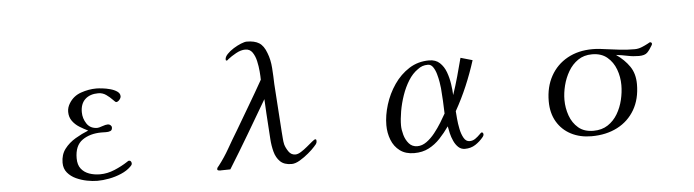

<svg xmlns="http://www.w3.org/2000/svg" viewBox="-46 -935 4093 1132"><g transform="rotate(-5 2000.0 -368.5)"><path d="M701 -84Q701 -78 698 -74Q695 -70 690 -65Q668 -43 633 -28Q598 -13 560.5 -6Q523 1 491 1Q463 1 429.5 -5.5Q396 -12 365.5 -26Q335 -40 315 -64Q295 -88 295 -123Q295 -171 320.5 -204.5Q346 -238 385 -261Q424 -284 462 -299Q437 -311 412 -326.5Q387 -342 370.5 -365Q354 -388 354 -419Q354 -433 358 -445.5Q362 -458 369 -469Q394 -510 440 -526Q486 -542 531 -542Q544 -542 566.5 -539.5Q589 -537 613 -530.5Q637 -524 653.5 -512.5Q670 -501 670 -484Q670 -474 660.5 -463Q651 -452 641 -452Q637 -452 622.5 -467.5Q608 -483 587 -498Q566 -513 540 -513Q491 -513 462.5 -486.5Q434 -460 434 -410Q434 -373 455 -341.5Q476 -310 518 -310Q526 -310 547 -317.5Q568 -325 581 -325Q589 -325 596 -319Q603 -313 603 -305Q603 -289 591.5 -284.5Q580 -280 565 -280.5Q550 -281 539 -281Q471 -281 425.5 -249Q380 -217 380 -142Q380 -103 398 -80Q416 -57 445.5 -46.5Q475 -36 510 -36Q553 -36 596 -54Q639 -72 674 -95Q677 -97 680 -99Q683 -101 687 -101Q694 -101 697.5 -95.5Q701 -90 701 -84Z M1798 -120Q1798 -110 1792.5 -102.5Q1787 -95 1780 -88Q1766 -72 1741 -51Q1716 -30 1689 -14Q1662 2 1640 2Q1596 2 1572.5 -21Q1549 -44 1539.5 -80Q1530 -116 1527.5 -154.5Q1525 -193 1523 -224Q1520 -266 1517.5 -308.5Q1515 -351 1513 -393Q1455 -294 1396.5 -195Q1338 -96 1277 2L1223 3Q1219 4 1209.5 2.5Q1200 1 1200 -5Q1200 -11 1203.5 -16Q1207 -21 1211 -25Q1246 -70 1275 -121Q1304 -172 1334 -221Q1376 -293 1418.5 -364.5Q1461 -436 1502 -509Q1502 -528 1499.5 -558.5Q1497 -589 1490 -620Q1483 -651 1468 -672.5Q1453 -694 1426 -694Q1400 -694 1371 -678Q1342 -662 1322 -646Q1317 -639 1311 -639Q1307 -639 1306.5 -642Q1306 -645 1306 -647Q1306 -661 1321.5 -677.5Q1337 -694 1359.5 -708Q1382 -722 1404 -731Q1426 -740 1439 -740Q1485 -740 1512 -723Q1539 -706 1555 -662Q1571 -622 1574.5 -571.5Q1578 -521 1579 -477Q1583 -406 1588.5 -334.5Q1594 -263 1598 -192Q1600 -173 1601 -154Q1602 -135 1606 -117Q1612 -96 1627 -74Q1642 -52 1667 -52Q1682 -52 1701 -64Q1720 -76 1738.5 -91.5Q1757 -107 1771.5 -119Q1786 -131 1791 -131Q1796 -131 1797 -127.5Q1798 -124 1798 -120Z M2564 -216Q2563 -254 2561 -291.5Q2559 -329 2556 -366Q2555 -379 2551 -403Q2547 -427 2540 -451.5Q2533 -476 2521 -493.5Q2509 -511 2491 -511Q2473 -511 2458.5 -506Q2444 -501 2430 -490Q2398 -468 2374 -429.5Q2350 -391 2334 -344.5Q2318 -298 2310 -251.5Q2302 -205 2302 -168Q2302 -143 2310.5 -112.5Q2319 -82 2338 -60Q2357 -38 2388 -38Q2416 -38 2442.5 -57Q2469 -76 2492 -105Q2515 -134 2533.5 -164Q2552 -194 2564 -216ZM2782 -73Q2782 -67 2776 -59Q2755 -33 2728 -15.5Q2701 2 2666 2Q2643 2 2627 -13Q2611 -28 2600.5 -51Q2590 -74 2584.5 -97.5Q2579 -121 2576 -139Q2550 -102 2520 -70Q2490 -38 2452.5 -18.5Q2415 1 2366 1Q2315 1 2281.5 -24Q2248 -49 2232 -90Q2216 -131 2216 -177Q2216 -235 2235.5 -298Q2255 -361 2292 -415Q2329 -469 2381.5 -502.5Q2434 -536 2500 -536Q2539 -536 2563 -513.5Q2587 -491 2599.5 -457Q2612 -423 2617.5 -386Q2623 -349 2624 -320Q2642 -373 2657 -427Q2672 -481 2686 -535L2756 -515Q2732 -439 2701 -366Q2670 -293 2631 -224Q2632 -209 2634.5 -179.5Q2637 -150 2643.5 -118Q2650 -86 2663 -63.5Q2676 -41 2697 -41Q2716 -41 2731.5 -52Q2747 -63 2758 -74.5Q2769 -86 2772 -86Q2777 -86 2779.5 -82Q2782 -78 2782 -73Z M3617 -292Q3617 -341 3600.5 -385.5Q3584 -430 3549.5 -459Q3515 -488 3460 -488Q3412 -488 3377 -464Q3342 -440 3319.5 -401.5Q3297 -363 3286 -319Q3275 -275 3275 -234Q3275 -186 3291 -141Q3307 -96 3341 -67Q3375 -38 3430 -38Q3480 -38 3515.5 -61.5Q3551 -85 3573.5 -123Q3596 -161 3606.5 -205.5Q3617 -250 3617 -292ZM3818 -518Q3818 -516 3816 -512Q3800 -484 3785 -469Q3770 -454 3735 -454Q3701 -454 3668 -461Q3635 -468 3601 -472Q3650 -438 3679.5 -395Q3709 -352 3709 -290Q3709 -202 3672 -138.5Q3635 -75 3569 -41Q3503 -7 3416 -7Q3348 -7 3295 -34.5Q3242 -62 3212 -113Q3182 -164 3182 -234Q3182 -319 3217.5 -383Q3253 -447 3317 -482.5Q3381 -518 3466 -518Q3486 -518 3506 -516Q3526 -514 3545 -511Q3587 -505 3629 -500.5Q3671 -496 3714 -496Q3735 -496 3756 -504.5Q3777 -513 3791.5 -521Q3806 -529 3806 -529Q3818 -529 3818 -518Z"/></g></svg>

Font: Kaisei HarunoUmi
Style: Regular
Weight: 400
Designer: Font-Kai, 金井和夫
Foundry: KAZUO KANAI
Version: Version 5.003